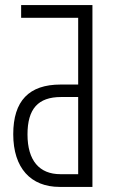

<svg xmlns="http://www.w3.org/2000/svg" viewBox="-20 -734 456 754"><path d="M214 0H343V-714H63V-664H287V-402H218C94 -402 32 -338 32 -207C32 -74 101 0 214 0ZM217 -50C135 -50 88 -103 88 -206C88 -306 129 -353 220 -353H287V-50Z"/></svg>

Font: Noto Sans Display Condensed Light
Style: Regular
Weight: 300
Width: 3
Designer: Monotype Design Team
Foundry: Monotype Imaging Inc.
Version: Version 1.900